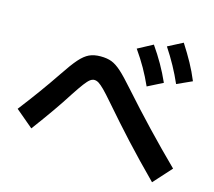

<svg xmlns="http://www.w3.org/2000/svg" viewBox="-108 -916 1155 1037"><g transform="rotate(15 469.0 -397.0)"><path d="M493.2 -369.1Q459 -408.7 439.2 -428.5Q419.4 -448.2 406.7 -456.1Q394 -463.9 381.8 -463.9Q370.1 -463.9 358.4 -455.1Q346.7 -446.3 329.1 -423.1Q311.5 -399.9 281.2 -353.5Q223.1 -261.2 120.1 -123L21.5 -206.1Q117.2 -329.6 194.3 -444.3Q236.8 -508.3 264.6 -539.8Q292.5 -571.3 318.8 -583.5Q345.2 -595.7 381.8 -595.7Q418.5 -595.7 443.8 -585.9Q469.2 -576.2 498.8 -549.8Q528.3 -523.4 578.1 -466.8Q739.7 -284.7 916 -111.3L825.2 -10.7Q726.1 -110.4 650.4 -192.6Q574.7 -274.9 493.2 -369.1ZM558.6 -686.5 642.6 -731.4Q674.8 -685.1 700.2 -640.6Q725.6 -596.2 748 -545.9L663.1 -502.9Q641.1 -552.2 616 -596.4Q590.8 -640.6 558.6 -686.5ZM712.9 -740.2 795.9 -783.2Q828.6 -732.4 853 -688Q877.4 -643.6 897.5 -594.7L813.5 -556.6Q772.9 -649.9 712.9 -740.2Z"/></g></svg>

Font: Pretendard JP
Style: Bold
Weight: 700
Designer: Base glyphs from Inter by Rasmus Andersson; Hangeul glyphs from Noto Sans CJK(Source Han Sans) by Jang Soo-young and Kan
Foundry: Kil Hyung-jin
Version: Version 1.309